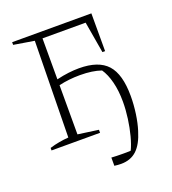

<svg xmlns="http://www.w3.org/2000/svg" viewBox="-151 -758 963 1075"><g transform="rotate(-20 330.5 -220.5)"><path d="M45 0V-15Q74 -24 102.5 -29Q131 -34 158 -36L167 -609L45 -629V-645H517V-420H501L469 -607H212V-363Q250 -372 283.5 -376Q317 -380 346 -380Q462 -380 514 -322.5Q566 -265 566 -135Q566 -83 558.5 -30.5Q551 22 538 63Q516 136 479.5 170Q443 204 386 204Q367 204 346 201V152Q362 153 378.5 153.5Q395 154 411 154Q423 154 436 154Q449 154 461 153Q476 122 488 76.5Q500 31 507 -20.5Q514 -72 514 -120Q514 -186 500.5 -238.5Q487 -291 464 -324Q438 -333 407 -337.5Q376 -342 338 -342Q305 -342 273.5 -338.5Q242 -335 212 -328V-35L334 -18V0Z"/></g></svg>

Font: Piazzolla SC ExtraLight
Style: Regular
Weight: 200
Designer: Juan Pablo del Peral
Foundry: Huerta Tipografica
Version: Version 1.330